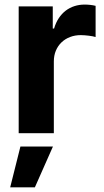

<svg xmlns="http://www.w3.org/2000/svg" viewBox="-20 -573 449 826"><path d="M60.4 -545.5H207V-450.3H212.7Q220.2 -475.9 233 -495Q245.7 -514.2 262.8 -527.2Q279.8 -540.1 300.4 -546.7Q321 -553.3 343.8 -553.3Q369 -553.3 391.3 -547.9V-413.7Q386 -415.5 378.4 -416.9Q370.7 -418.3 362 -419.4Q353.3 -420.5 344.3 -421.2Q335.2 -421.9 327.4 -421.9Q302.6 -421.9 281.2 -413.7Q259.9 -405.5 244.5 -390.6Q229 -375.7 220.3 -354.9Q211.6 -334.2 211.6 -308.6V0H60.4ZM67.8 57.5H207.7L130 233H23.8Z"/></svg>

Font: Inter P
Style: Bold
Weight: 700
Designer: Rasmus Andersson
Foundry: rsms
Version: Version 3.018;git-588b23468